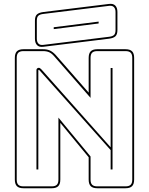

<svg xmlns="http://www.w3.org/2000/svg" viewBox="-20 -992 793 1022"><path d="M201 -622 569 -208V-630H579V-90H569V-193L191 -617Q190 -618 188.5 -619Q187 -620 186 -620Q185 -620 184.5 -619Q184 -618 184 -617V-90H174V-619Q174 -625 178 -628Q182 -631 186 -631Q190 -631 193 -629Q196 -627 201 -622ZM255 0Q274 0 282.5 -8.5Q291 -17 291 -36V-366L462 -159V-36Q462 -17 470.5 -8.5Q479 0 498 0H648Q667 0 675.5 -8.5Q684 -17 684 -36V-684Q684 -703 675.5 -711.5Q667 -720 648 -720H498Q479 -720 470.5 -711.5Q462 -703 462 -684V-471L268 -693Q255 -708 241.5 -714Q228 -720 209 -720H105Q86 -720 77.5 -711.5Q69 -703 69 -684V-36Q69 -17 77.5 -8.5Q86 0 105 0ZM255 10H105Q81 10 70 -1Q59 -12 59 -36V-684Q59 -708 70 -719Q81 -730 105 -730H209Q231 -730 246 -723Q261 -716 276 -700L452 -499V-684Q452 -708 463 -719Q474 -730 498 -730H648Q672 -730 683 -719Q694 -708 694 -684V-36Q694 -12 683 -1Q672 10 648 10H498Q474 10 463 -1Q452 -12 452 -36V-155L301 -338V-36Q301 -12 290 -1Q279 10 255 10ZM211 -743Q189 -740 177.5 -751.5Q166 -763 166 -786V-882Q166 -905 176.5 -915Q187 -925 211 -928L560 -971Q582 -974 593.5 -962.5Q605 -951 605 -928V-832Q605 -809 594.5 -799Q584 -789 560 -786ZM559 -796Q578 -798 586.5 -805.5Q595 -813 595 -832V-928Q595 -945 586.5 -954Q578 -963 561 -961L212 -918Q193 -916 184.5 -908.5Q176 -901 176 -882V-786Q176 -769 184.5 -760Q193 -751 210 -753ZM266 -847 505 -877V-867L266 -837Z"/></svg>

Font: Bungee Outline
Style: Regular
Weight: 400
Designer: David Jonathan Ross
Foundry: David Jonathan Ross
Version: Version 1.000;PS 1.0;hotconv 1.0.72;makeotf.lib2.5.5900